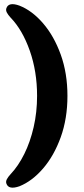

<svg xmlns="http://www.w3.org/2000/svg" viewBox="-20 -751 394 901"><path d="M296.5 -301Q296.5 -194.5 265 -107.2Q233.5 -20 182.2 39.5Q131 99 71.5 123Q20.5 141 10 110.5Q6.5 101 12.2 90Q18 79 30 66Q66 28 94 -28.5Q122 -85 138 -154.8Q154 -224.5 154 -301Q154 -415.5 119.8 -513Q85.5 -610.5 30 -668Q18 -681 12.2 -692Q6.5 -703 10 -712.5Q20.5 -743 71.5 -724.5Q131 -701 182.2 -641.5Q233.5 -582 265 -494.8Q296.5 -407.5 296.5 -301Z"/></svg>

Font: Fraunces 72pt S100
Style: Bold
Weight: 700
Version: Version 1.000; ttfautohint (v1.8.3)